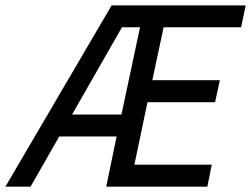

<svg xmlns="http://www.w3.org/2000/svg" viewBox="-51 -696 936 716"><path d="M345.2 0 383.8 -187H169.9L63 0H-30.8L365.2 -675.8H865.2L848.1 -594.2H559.1L517.1 -397H769L751 -314.9H499L450.2 -82H738.8L722.2 0ZM471.2 -594.2H403.8L217.8 -269H401.9Z"/></svg>

Font: Lorenzo Sans
Style: Italic
Weight: 400
Italic angle: -12°
Foundry: Intel Corporation
Version: Version 1.00; ttfautohint (v1.5)